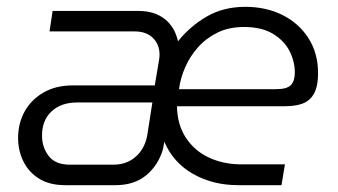

<svg xmlns="http://www.w3.org/2000/svg" viewBox="-20 -542 988 562"><path d="M171 0Q125 0 94.5 -19Q64 -38 48.5 -69.5Q33 -101 33 -138Q33 -181 52 -215.5Q71 -250 107 -271Q143 -292 193 -292H433L444 -357Q445 -363 446 -369.5Q447 -376 447 -382Q447 -412 427.5 -431Q408 -450 375 -450H125L134 -510H385Q432 -510 462 -486.5Q492 -463 501 -421Q536 -465 585 -493.5Q634 -522 698 -522Q759 -522 807 -498Q855 -474 883 -430Q911 -386 911 -328Q911 -302 905.5 -283.5Q900 -265 888 -253Q876 -241 857 -236Q838 -231 811 -231H498Q499 -177 524 -139Q549 -101 590 -81.5Q631 -62 681 -61H814L804 0H677Q603 0 545 -33Q487 -66 461 -127L457 -105Q443 -58 408 -29Q373 0 318 0ZM184 -60H312Q351 -60 377.5 -83.5Q404 -107 411 -146L426 -242H205Q159 -242 131 -216Q103 -190 103 -145Q103 -111 122.5 -85.5Q142 -60 184 -60ZM504 -281H788Q820 -281 831.5 -293Q843 -305 843 -330Q843 -362 827.5 -392.5Q812 -423 779 -443Q746 -463 694 -463Q650 -463 616.5 -446.5Q583 -430 559.5 -403.5Q536 -377 522 -345Q508 -313 504 -281Z"/></svg>

Font: MuseoModerno Light
Style: Italic
Weight: 300
Italic angle: -9°
Designer: Pablo Cosgaya, Héctor Gatti, Marcela Romero, and the Authors of The MuseoModerno Project.
Foundry: Omnibus-Type Team
Version: Version 1.003